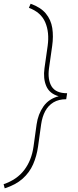

<svg xmlns="http://www.w3.org/2000/svg" viewBox="-84 -800 423 1035"><path d="M180.2 -432.1Q171.9 -370.6 194.3 -334Q216.8 -297.4 277.8 -297.4L272.9 -265.1Q232.4 -265.1 204.3 -248.3Q176.3 -231.4 159.9 -201.2Q143.6 -170.9 137.7 -129.4L121.1 -9.8Q113.8 41.5 94.5 85.7Q75.2 129.9 38.1 163.1Q1 196.3 -58.6 215.3L-64.5 192.9Q7.3 168.5 46.9 116.2Q86.4 64 96.7 -9.8L113.3 -129.4Q121.1 -184.6 150.1 -226.1Q179.2 -267.6 232.4 -281.2Q183.1 -294.9 165.5 -335.9Q147.9 -377 155.8 -432.1L172.9 -552.7Q183.1 -625.5 159.9 -679.7Q136.7 -733.9 71.8 -757.8L81.1 -779.8Q135.3 -760.7 163.1 -727.1Q190.9 -693.4 197.8 -648.7Q204.6 -604 197.3 -552.7Z"/></svg>

Font: Robert Sans Thin
Style: Italic
Weight: 100
Italic angle: -8°
Designer: Christian Robertson (extended by Adam Twardoch)
Foundry: Google
Version: Version 12.135;April 2, 2019;FontCreator 11.5.0.2425 64-bit;